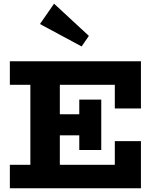

<svg xmlns="http://www.w3.org/2000/svg" viewBox="-20 -1017 847 1037"><path d="M460 -823.2 420.9 -766.1 195.8 -887.2 272 -997.1ZM741.2 -431.2H600.1V-559.1H303.2V-399.9H408.2V-479H526.9V-207H408.2V-286.1H303.2V-127H600.1V-254.9H741.2V0H33.2V-127H144V-559.1H33.2V-686H741.2Z"/></svg>

Font: BioRhyme ExtraBold
Style: Regular
Weight: 800
Designer: Aoife Mooney
Foundry: Aoife Mooney Type
Version: Version 1.500;PS 001.500;hotconv 1.0.88;makeotf.lib2.5.64775